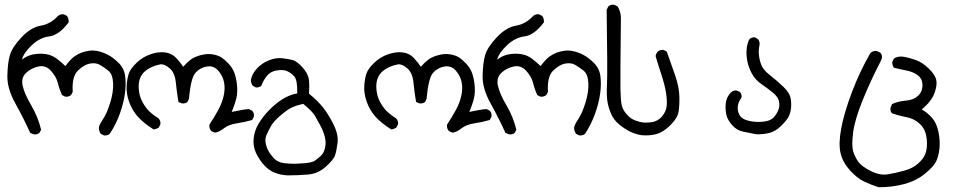

<svg xmlns="http://www.w3.org/2000/svg" viewBox="-20 -456 4040 808"><path d="M418 114 404 107Q396 95 396 81Q397 70 413.5 45.5Q430 21 444 -24.5Q458 -70 456 -107Q454 -144 436 -158.5Q418 -173 400.5 -183Q383 -193 358.5 -188.5Q334 -184 308 -159Q282 -134 286 -69L279 -56Q269 -48 255 -49L241 -56Q230 -80 223.5 -106.5Q217 -133 194.5 -158Q172 -183 141 -176Q110 -169 89 -148.5Q68 -128 75.5 -94.5Q83 -61 111.5 -12.5Q140 36 153 90L146 103Q136 112 121 109L107 103Q79 41 44.5 -21Q10 -83 11 -136.5Q12 -190 21.5 -223.5Q31 -257 70.5 -299Q110 -341 151.5 -348Q193 -355 224 -389Q234 -397 248 -396L262 -389Q270 -377 269 -362Q228 -308 188 -303Q148 -298 114 -266Q80 -234 72 -205Q94 -222 119.5 -227Q145 -232 171.5 -228.5Q198 -225 219.5 -208.5Q241 -192 255 -178Q278 -208 293 -218.5Q308 -229 323 -234.5Q338 -240 355.5 -242.5Q373 -245 393.5 -240.5Q414 -236 435 -225Q456 -214 479 -191.5Q502 -169 506.5 -137Q511 -105 506 -65Q501 -25 485 20.5Q469 66 442 107Q434 115 418 114Z M887 102Q876 101 868 94Q860 85 861 69Q880 40 897 9.5Q914 -21 921 -51.5Q928 -82 923 -109Q918 -136 898.5 -158.5Q879 -181 850 -176Q821 -171 802 -149Q783 -127 775 -40L769 -27Q759 -19 745 -21L731 -27Q724 -67 720 -108.5Q716 -150 693.5 -169Q671 -188 654 -185Q637 -182 620 -174.5Q603 -167 589.5 -155.5Q576 -144 569 -125.5Q562 -107 564 -81.5Q566 -56 575 -36Q584 -16 599 2.5Q614 21 647 42Q657 53 655 67L648 81Q638 87 627 89Q584 62 560 35Q536 8 523.5 -27Q511 -62 513 -94.5Q515 -127 522.5 -147.5Q530 -168 555 -192Q580 -216 613 -227.5Q646 -239 674.5 -235.5Q703 -232 721.5 -212Q740 -192 751 -175Q766 -192 781 -204Q796 -216 823 -223.5Q850 -231 873 -227.5Q896 -224 910.5 -215Q925 -206 941.5 -188.5Q958 -171 965.5 -151.5Q973 -132 976.5 -105.5Q980 -79 977 -55Q974 -31 955 15Q976 11 993.5 7.5Q1011 4 1028 3L1041 10Q1051 20 1048 36L1041 49Q1010 58 976.5 63Q943 68 923 83.5Q903 99 887 102Z M1191 282Q1162 281 1136.5 271Q1111 261 1090.5 238Q1070 215 1057 187Q1044 159 1047.5 126Q1051 93 1068.5 64Q1086 35 1111.5 8.5Q1137 -18 1167 -37.5Q1197 -57 1231 -63Q1232 -120 1218 -135Q1204 -150 1187.5 -157Q1171 -164 1144 -159.5Q1117 -155 1101.5 -134.5Q1086 -114 1080 -95Q1070 -87 1057 -88L1044 -95Q1035 -106 1036 -121Q1041 -146 1062 -168.5Q1083 -191 1112.5 -202.5Q1142 -214 1167.5 -211Q1193 -208 1211 -203.5Q1229 -199 1253 -172.5Q1277 -146 1280 -120Q1283 -94 1280 -62Q1316 -33 1338.5 -5Q1361 23 1383 66.5Q1405 110 1400.5 145.5Q1396 181 1389.5 199Q1383 217 1350.5 246Q1318 275 1276.5 278.5Q1235 282 1191 282ZM1301 223Q1333 201 1340 187.5Q1347 174 1349.5 157Q1352 140 1346.5 118Q1341 96 1328.5 73Q1316 50 1305.5 31.5Q1295 13 1256 -19Q1229 -13 1210 -4.5Q1191 4 1161.5 29Q1132 54 1121 73.5Q1110 93 1102.5 109.5Q1095 126 1097.5 143.5Q1100 161 1108.5 177Q1117 193 1132.5 210Q1148 227 1175.5 230.5Q1203 234 1226 233Q1249 232 1266.5 230.5Q1284 229 1301 223Z M1887 102Q1876 101 1868 94Q1860 85 1861 69Q1880 40 1897 9.5Q1914 -21 1921 -51.5Q1928 -82 1923 -109Q1918 -136 1898.5 -158.5Q1879 -181 1850 -176Q1821 -171 1802 -149Q1783 -127 1775 -40L1769 -27Q1759 -19 1745 -21L1731 -27Q1724 -67 1720 -108.5Q1716 -150 1693.5 -169Q1671 -188 1654 -185Q1637 -182 1620 -174.5Q1603 -167 1589.5 -155.5Q1576 -144 1569 -125.5Q1562 -107 1564 -81.5Q1566 -56 1575 -36Q1584 -16 1599 2.5Q1614 21 1647 42Q1657 53 1655 67L1648 81Q1638 87 1627 89Q1584 62 1560 35Q1536 8 1523.5 -27Q1511 -62 1513 -94.5Q1515 -127 1522.5 -147.5Q1530 -168 1555 -192Q1580 -216 1613 -227.5Q1646 -239 1674.5 -235.5Q1703 -232 1721.5 -212Q1740 -192 1751 -175Q1766 -192 1781 -204Q1796 -216 1823 -223.5Q1850 -231 1873 -227.5Q1896 -224 1910.5 -215Q1925 -206 1941.5 -188.5Q1958 -171 1965.5 -151.5Q1973 -132 1976.5 -105.5Q1980 -79 1977 -55Q1974 -31 1955 15Q1976 11 1993.5 7.5Q2011 4 2028 3L2041 10Q2051 20 2048 36L2041 49Q2010 58 1976.5 63Q1943 68 1923 83.5Q1903 99 1887 102Z M2418 114 2404 107Q2396 95 2396 81Q2397 70 2413.5 45.5Q2430 21 2444 -24.5Q2458 -70 2456 -107Q2454 -144 2436 -158.5Q2418 -173 2400.5 -183Q2383 -193 2358.5 -188.5Q2334 -184 2308 -159Q2282 -134 2286 -69L2279 -56Q2269 -48 2255 -49L2241 -56Q2230 -80 2223.5 -106.5Q2217 -133 2194.5 -158Q2172 -183 2141 -176Q2110 -169 2089 -148.5Q2068 -128 2075.5 -94.5Q2083 -61 2111.5 -12.5Q2140 36 2153 90L2146 103Q2136 112 2121 109L2107 103Q2079 41 2044.5 -21Q2010 -83 2011 -136.5Q2012 -190 2021.5 -223.5Q2031 -257 2070.5 -299Q2110 -341 2151.5 -348Q2193 -355 2224 -389Q2234 -397 2248 -396L2262 -389Q2270 -377 2269 -362Q2228 -308 2188 -303Q2148 -298 2114 -266Q2080 -234 2072 -205Q2094 -222 2119.5 -227Q2145 -232 2171.5 -228.5Q2198 -225 2219.5 -208.5Q2241 -192 2255 -178Q2278 -208 2293 -218.5Q2308 -229 2323 -234.5Q2338 -240 2355.5 -242.5Q2373 -245 2393.5 -240.5Q2414 -236 2435 -225Q2456 -214 2479 -191.5Q2502 -169 2506.5 -137Q2511 -105 2506 -65Q2501 -25 2485 20.5Q2469 66 2442 107Q2434 115 2418 114Z M2680 113Q2654 109 2631 97.5Q2608 86 2585.5 67.5Q2563 49 2551.5 22.5Q2540 -4 2536 -30.5Q2532 -57 2534.5 -104Q2537 -151 2533 -415L2540 -429Q2550 -438 2565 -436L2579 -429Q2592 -408 2593 -383Q2590 -127 2591 -81Q2592 -35 2596 -15.5Q2600 4 2613.5 20.5Q2627 37 2640 44.5Q2653 52 2673 57Q2693 62 2720.5 58.5Q2748 55 2765.5 34.5Q2783 14 2785.5 -9Q2788 -32 2783 -64.5Q2778 -97 2764.5 -138Q2751 -179 2739 -220Q2741 -231 2748 -239Q2758 -247 2772 -246L2786 -239Q2804 -189 2821 -139.5Q2838 -90 2839 -50.5Q2840 -11 2835.5 15Q2831 41 2801.5 70.5Q2772 100 2743 108Q2714 116 2680 113Z M3162 109Q3135 103 3108 98Q3081 93 3061.5 71Q3042 49 3037 28Q3032 7 3034 -19.5Q3036 -46 3056 -67Q3067 -77 3081 -75L3094 -69Q3102 -59 3101 -46Q3085 -24 3084.5 -4.5Q3084 15 3093 29.5Q3102 44 3124 50.5Q3146 57 3171 57Q3196 57 3212.5 52Q3229 47 3239.5 34Q3250 21 3256 5.5Q3262 -10 3258.5 -28.5Q3255 -47 3235 -64Q3215 -81 3186.5 -100.5Q3158 -120 3144 -146.5Q3130 -173 3125 -198.5Q3120 -224 3122 -248Q3124 -272 3133 -290Q3143 -300 3157 -299L3170 -291Q3179 -280 3176 -265Q3171 -242 3174.5 -218.5Q3178 -195 3186.5 -177Q3195 -159 3224 -136.5Q3253 -114 3278 -89.5Q3303 -65 3307 -43.5Q3311 -22 3309 -2Q3307 18 3299.5 33.5Q3292 49 3268 73Q3244 97 3217.5 103.5Q3191 110 3162 109Z M3678 332Q3646 322 3616.5 308Q3587 294 3557 261Q3527 228 3517.5 189Q3508 150 3520 85Q3532 20 3564.5 -66.5Q3597 -153 3643 -233Q3656 -244 3671 -241L3685 -234Q3694 -224 3691 -210L3685 -196Q3643 -115 3610 -33.5Q3577 48 3570 103Q3563 158 3571 182.5Q3579 207 3593 226Q3607 245 3645 264Q3683 283 3716.5 277.5Q3750 272 3786 262Q3822 252 3844 232Q3866 212 3873.5 193Q3881 174 3881 148.5Q3881 123 3874 101Q3867 79 3846 61Q3825 43 3794 37Q3763 31 3734 21Q3725 12 3728 -4L3734 -18Q3760 -30 3792 -32.5Q3824 -35 3843 -52.5Q3862 -70 3862 -97.5Q3862 -125 3842 -139.5Q3822 -154 3796 -159Q3770 -164 3742 -171Q3734 -182 3735 -196L3742 -210Q3760 -221 3784 -217Q3811 -212 3836.5 -202.5Q3862 -193 3888.5 -167.5Q3915 -142 3920 -120Q3925 -98 3912.5 -64Q3900 -30 3859 5Q3881 16 3901.5 39Q3922 62 3929.5 99.5Q3937 137 3933.5 169.5Q3930 202 3919.5 223.5Q3909 245 3872.5 275Q3836 305 3785.5 318.5Q3735 332 3678 332Z"/></svg>

Font: NaniFont Regular
Style: Regular
Weight: 400
Designer: Nanigashitei
Version: Version 1.036